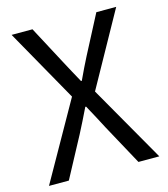

<svg xmlns="http://www.w3.org/2000/svg" viewBox="-110 -820 792 906"><g transform="rotate(-15 286.5 -367.0)"><path d="M17 0H114L220 -198C239 -235 258 -272 279 -316H283C307 -272 327 -235 346 -198L454 0H556L342 -374L542 -734H445L347 -546C329 -512 315 -481 295 -439H291C267 -481 252 -512 233 -546L133 -734H31L231 -379Z"/></g></svg>

Font: Microsoft YaHei
Style: Regular
Weight: 400
Designer: Ryoko NISHIZUKA 西塚涼子 (kana, bopomofo & ideographs); Paul D. Hunt (Latin, Greek & Cyrillic); Sandoll Communications 산돌커뮤니
Foundry: Adobe
Version: Version 2.001;hotconv 1.0.111;makeotfexe 2.5.65597